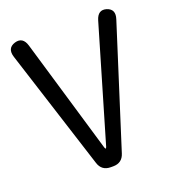

<svg xmlns="http://www.w3.org/2000/svg" viewBox="-134 -839 844 940"><g transform="rotate(-20 287.5 -368.5)"><path d="M282 0Q235 0 221 -45L21 -670Q5 -720 50 -734Q94 -747 109 -697L285 -102Q288 -94 290 -94Q292 -94 295 -102L470 -697Q485 -747 528 -734Q571 -720 555 -671L356 -45Q342 0 295 0Z"/></g></svg>

Font: Resource Han Rounded JP
Style: Regular
Weight: 400
Designer: Cyano Hao (round all glyphs); Ryoko NISHIZUKA 西塚涼子 (kana, bopomofo & ideographs); Paul D. Hunt (Latin, Greek & Cyrillic)
Foundry: Cyano Hao
Version: 0.990